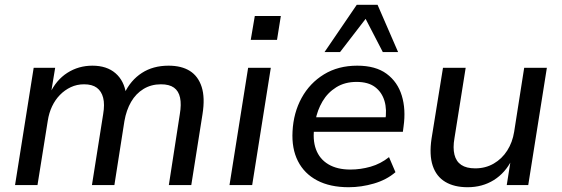

<svg xmlns="http://www.w3.org/2000/svg" viewBox="-20 -775 2352 804"><path d="M43 0 121 -491H211L193 -382H188Q215 -440 262 -470Q309 -500 367 -500Q427 -500 463.5 -468.5Q500 -437 508 -381L501 -384Q527 -439 574 -469.5Q621 -500 686 -500Q740 -500 775 -478Q810 -456 824.5 -411Q839 -366 828 -297L781 0H687L733 -297Q740 -338 734 -366Q728 -394 708.5 -408Q689 -422 654 -422Q613 -422 581 -402.5Q549 -383 529 -348.5Q509 -314 501 -268L459 0H365L412 -297Q419 -338 412 -365.5Q405 -393 385.5 -407.5Q366 -422 332 -422Q302 -422 276.5 -410Q251 -398 231 -377.5Q211 -357 198 -329.5Q185 -302 180 -269L137 0Z M1030 -608 1047 -708H1156L1140 -608ZM941 0 1019 -491H1114L1036 0Z M1440 9Q1362 9 1308 -19.5Q1254 -48 1227.5 -100.5Q1201 -153 1205 -225Q1209 -303 1243 -365Q1277 -427 1336.5 -463.5Q1396 -500 1476 -500Q1553 -500 1599 -466Q1645 -432 1662.5 -374.5Q1680 -317 1670 -246L1667 -223H1277L1286 -284H1613L1593 -268Q1601 -316 1590 -352.5Q1579 -389 1550.5 -410.5Q1522 -432 1473 -432Q1424 -432 1388 -409.5Q1352 -387 1330.5 -350.5Q1309 -314 1301 -271L1297 -247Q1288 -191 1303 -150Q1318 -109 1355 -87Q1392 -65 1447 -65Q1490 -65 1532 -77Q1574 -89 1609 -117L1636 -54Q1599 -22 1546 -6.5Q1493 9 1440 9ZM1339 -557 1474 -755H1561L1647 -557H1583L1511 -696L1404 -557Z M1938 9Q1882 9 1844.5 -13.5Q1807 -36 1792 -81Q1777 -126 1787 -194L1835 -491H1930L1883 -196Q1876 -156 1883 -127.5Q1890 -99 1911.5 -84.5Q1933 -70 1970 -70Q2013 -70 2047.5 -90Q2082 -110 2104 -144.5Q2126 -179 2133 -223L2175 -491H2270L2192 0H2102L2119 -107H2124Q2096 -51 2048 -21Q2000 9 1938 9Z"/></svg>

Font: Nunito Sans 10pt Medium
Style: Italic
Weight: 500
Italic angle: -9°
Designer: Vernon Adams
Foundry: Vernon Adams
Version: Version 3.101;gftools[0.9.27]